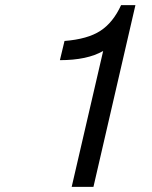

<svg xmlns="http://www.w3.org/2000/svg" viewBox="-20 -730 595 750"><path d="M232 -570Q322 -577 372 -609.5Q422 -642 453 -710H509L345 0H260L383 -531Q321 -495 214 -495Z"/></svg>

Font: Miedinger
Style: Italic
Weight: 400
Italic angle: -13°
Version: Version 001.000